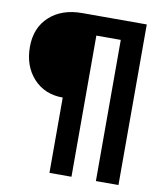

<svg xmlns="http://www.w3.org/2000/svg" viewBox="-93 -771 884 1022"><g transform="rotate(10 349.0 -260.0)"><path d="M244 174V-233Q146 -233 85.5 -299Q25 -365 25 -469Q25 -572 91.5 -633Q158 -694 269 -694H617V174H495V-589H363V174Z"/></g></svg>

Font: Cantarell
Style: Bold
Weight: 700
Designer: Dave Crossland, Nikolaus Waxweiler, Florian Fecher, Jacques Le Bailly, Eben Sorkin, Alexei Vanyashin, Alexios Zavras, Em
Version: Version 0.303